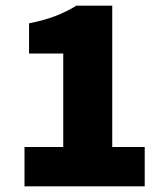

<svg xmlns="http://www.w3.org/2000/svg" viewBox="-20 -654 580 674"><path d="M66 0V-138H202V-466H82V-572Q136 -583 174 -597.5Q212 -612 248 -634H374V-138H488V0Z"/></svg>

Font: Mada Black
Style: Regular
Weight: 900
Designer: Khaled Hosny
Version: Version 1.5